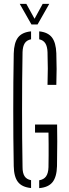

<svg xmlns="http://www.w3.org/2000/svg" viewBox="-20 -967 354 992"><path d="M140.5 4.5Q93.5 0 72.8 -26.8Q52 -53.5 51 -108.5Q49.5 -183.5 49 -255.8Q48.5 -328 48.5 -399.2Q48.5 -470.5 49 -542.8Q49.5 -615 51 -690.5Q52.5 -746.5 73.2 -773.5Q94 -800.5 140.5 -805V-764Q118 -759.5 107.8 -743.5Q97.5 -727.5 96.5 -697.5Q95 -620.5 94.5 -546.5Q94 -472.5 94 -400.2Q94 -328 94.5 -254.2Q95 -180.5 96.5 -103Q96.5 -73 106.8 -56.8Q117 -40.5 140.5 -36ZM182.5 5V-35.5Q206.5 -39.5 218 -55.8Q229.5 -72 230.5 -103Q231 -133.5 231.2 -163Q231.5 -192.5 231.2 -221.8Q231 -251 230.5 -282H161V-323.5H275Q276 -287 275.8 -235.8Q275.5 -184.5 274.5 -108.5Q273 -53 251.5 -26Q230 1 182.5 5ZM225.5 -528.5Q227 -572 227 -613Q227 -654 225.5 -697.5Q224.5 -727 214.2 -743.2Q204 -759.5 182.5 -764V-805Q227.5 -800.5 248.2 -773.8Q269 -747 271 -692Q272.5 -649.5 272.5 -610.2Q272.5 -571 271 -528.5ZM142.5 -840.5 82 -947H116L158.5 -870L200.5 -947H234.5L174 -840.5Z"/></svg>

Font: Big Shoulders Stencil Display Thin Light
Style: Regular
Weight: 300
Version: Version 2.001